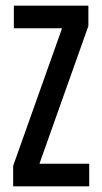

<svg xmlns="http://www.w3.org/2000/svg" viewBox="-20 -659 362 679"><path d="M295.5 -80V0H26.5V-72.5L199.5 -559H29V-639H292.5V-567L119.5 -80Z"/></svg>

Font: Anek Latin Condensed Medium
Style: Regular
Weight: 500
Width: 3
Designer: Yesha Goshar
Foundry: Ek Type
Version: Version 1.003